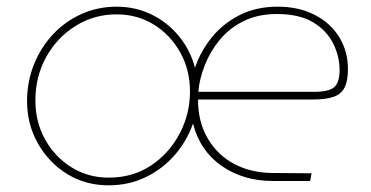

<svg xmlns="http://www.w3.org/2000/svg" viewBox="-20 -542 1111 575"><path d="M305 13Q236 13 181 -21Q126 -55 93.5 -112.5Q61 -170 61 -239Q61 -297 81.5 -348.5Q102 -400 138.5 -439Q175 -478 224 -500Q273 -522 329 -522Q386 -522 434 -498.5Q482 -475 516 -433.5Q550 -392 564 -339Q580 -387 613 -428.5Q646 -470 696 -496Q746 -522 812 -522Q874 -522 921.5 -498Q969 -474 995.5 -431.5Q1022 -389 1022 -335Q1022 -300 1012 -280Q1002 -260 979 -252Q956 -244 917 -244H573Q573 -177 602 -127.5Q631 -78 680.5 -51.5Q730 -25 793 -24L913 -23L909 0H797Q709 0 644 -45Q579 -90 558 -172Q540 -120 503.5 -78Q467 -36 416.5 -11.5Q366 13 305 13ZM305 -10Q378 -10 432.5 -46.5Q487 -83 518 -142Q549 -201 549 -268Q549 -333 519.5 -385.5Q490 -438 440.5 -468.5Q391 -499 329 -499Q262 -499 206.5 -464.5Q151 -430 118.5 -371.5Q86 -313 86 -241Q86 -177 115 -124.5Q144 -72 194 -41Q244 -10 305 -10ZM574 -267H921Q966 -267 981.5 -281.5Q997 -296 997 -332Q997 -373 978 -411.5Q959 -450 918 -475Q877 -500 809 -500Q752 -500 709 -478.5Q666 -457 637.5 -422Q609 -387 593 -346Q577 -305 574 -267Z"/></svg>

Font: MuseoModerno Thin Thin
Style: Italic
Weight: 250
Italic angle: -9°
Version: Version 1.003